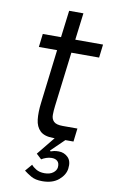

<svg xmlns="http://www.w3.org/2000/svg" viewBox="-95 -685 559 954"><g transform="rotate(10 184.5 -207.5)"><path d="M126 149Q133 159 150.5 169.5Q168 180 193 180Q220 180 236 168Q252 156 254 140Q256 119 245.5 109Q235 99 216 99Q202 99 188 104Q174 109 165 115L139 91L213 0H206Q161 0 139.5 -20.5Q118 -41 114 -77Q110 -113 116 -161L149 -433H57L65 -500H157L174 -636H246L229 -500H369L361 -433H221L187 -157Q184 -133 184 -112.5Q184 -92 196.5 -79.5Q209 -67 242 -67H316L308 0H267L201 64L204 68Q212 65 221.5 63Q231 61 245 61Q272 61 291.5 80Q311 99 306 137Q302 169 271.5 195Q241 221 189 221Q154 221 132.5 208.5Q111 196 96 184Z"/></g></svg>

Font: Haskoy
Style: Italic
Weight: 400
Designer: Ertekin Erdin
Foundry: Ertekin Erdin
Version: Version 2.000; ttfautohint (v1.8.4.7-5d5b)